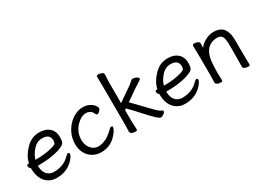

<svg xmlns="http://www.w3.org/2000/svg" viewBox="-30 -1369 2774 2050"><g transform="rotate(-30 1357.0 -344.5)"><path d="M155 -258Q266 -258 360 -284Q394 -294 403.5 -305.5Q413 -317 413 -341Q413 -422 318 -422Q252 -422 203.5 -366Q155 -310 143 -258ZM244 24Q191 24 148 -2Q56 -59 56 -206Q35 -222 35 -241Q35 -260 60 -260H64Q78 -337 150.5 -414.5Q223 -492 319 -492Q383 -492 421 -469Q491 -428 491 -340Q491 -305 485 -283.5Q479 -262 458 -249Q437 -236 391 -221Q290 -190 133 -190Q133 -123 165 -85Q197 -47 251 -47Q374 -47 451 -129Q465 -146 478 -146Q494 -146 494 -130Q494 -117 479 -93Q464 -69 433 -42Q358 24 244 24Z M793 24Q739 24 693.5 -1.5Q648 -27 620.5 -75.5Q593 -124 593 -190Q593 -255 616 -309Q639 -363 676.5 -404Q714 -445 761.5 -468.5Q809 -492 854 -492Q898 -492 927 -480Q956 -468 973.5 -451.5Q991 -435 999 -420.5Q1007 -406 1007 -401Q1007 -383 990 -366Q973 -349 962 -349Q950 -349 945 -357Q926 -395 915 -402Q887 -421 858 -421Q797 -421 735 -356Q673 -286 673 -199Q673 -149 692 -115Q730 -46 800 -46Q894 -46 992 -144Q1009 -161 1020 -161Q1035 -161 1035 -146Q1035 -135 1020.5 -108.5Q1006 -82 976 -52Q903 24 793 24Z M1381 -115Q1300 -205 1254 -250L1237 -240V-106L1242 0Q1242 16 1218 16Q1199 16 1178 7.5Q1157 -1 1157 -18L1159 -106Q1159 -590 1156 -697Q1156 -713 1180 -713Q1199 -713 1220 -704.5Q1241 -696 1241 -679L1237 -590V-325L1416 -449Q1431 -460 1455 -483Q1460 -490 1475 -490Q1488 -490 1503 -485Q1541 -471 1541 -452Q1541 -443 1506.5 -423Q1472 -403 1313 -292Q1337 -269 1375.5 -228Q1414 -187 1454 -146Q1494 -105 1525 -73Q1554 -47 1580 -36Q1589 -32 1589 -22Q1589 -13 1577 -3Q1551 20 1527 20Q1503 20 1381 -115Z M1738 -258Q1849 -258 1943 -284Q1977 -294 1986.5 -305.5Q1996 -317 1996 -341Q1996 -422 1901 -422Q1835 -422 1786.5 -366Q1738 -310 1726 -258ZM1827 24Q1774 24 1731 -2Q1639 -59 1639 -206Q1618 -222 1618 -241Q1618 -260 1643 -260H1647Q1661 -337 1733.5 -414.5Q1806 -492 1902 -492Q1966 -492 2004 -469Q2074 -428 2074 -340Q2074 -305 2068 -283.5Q2062 -262 2041 -249Q2020 -236 1974 -221Q1873 -190 1716 -190Q1716 -123 1748 -85Q1780 -47 1834 -47Q1957 -47 2034 -129Q2048 -146 2061 -146Q2077 -146 2077 -130Q2077 -117 2062 -93Q2047 -69 2016 -42Q1941 24 1827 24Z M2608 17Q2589 17 2568.5 8.5Q2548 0 2548 -17Q2550 -34 2550 -293Q2550 -351 2535 -384Q2520 -417 2474 -417Q2295 -417 2292 -162L2290 -97Q2290 -59 2293 1Q2293 17 2270 17Q2251 17 2230.5 8.5Q2210 0 2210 -17L2212 -115Q2212 -364 2209 -471Q2209 -487 2233 -487Q2251 -487 2271.5 -478.5Q2292 -470 2292 -453V-439Q2290 -411 2290 -398Q2312 -433 2364.5 -462Q2417 -491 2470 -491Q2566 -491 2601 -425Q2628 -378 2628 -297Q2628 -105 2631 1Q2631 17 2608 17Z"/></g></svg>

Font: linja waso lili
Style: Bold
Weight: 400
Designer: Fontworks Inc.
Version: Version 1.000;August 6, 2022;FontCreator 14.0.0.2814 64-bit